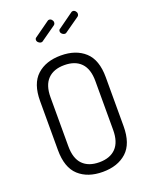

<svg xmlns="http://www.w3.org/2000/svg" viewBox="-173 -1046 899 1143"><g transform="rotate(-20 276.0 -474.5)"><path d="M194.7 -844Q185.3 -844 177.2 -851.3Q169 -858.6 169 -867.7Q169 -878 176.8 -882.3L273 -951Q277 -955 284 -955Q293 -955 300 -947.5Q307 -939.9 307 -930.6Q307 -919 298 -913L207 -849Q204 -846 201.1 -845Q198.2 -844 194.7 -844ZM345 -844Q335 -844 327 -851.4Q319 -858.7 319 -867.8Q319 -878 327 -882L423 -951Q427.1 -955 434 -955Q443 -955 450 -947.5Q457 -940 457 -930.5Q457 -919 448 -913L357 -849Q354 -846 351 -845Q348 -844 345 -844ZM68 -208V-518Q68 -628 124.4 -679.5Q180.8 -731 276 -731Q371 -731 427.5 -679.5Q484 -628 484 -518V-208Q484 -96.9 427.5 -45.5Q371 6 276 6Q180.8 6 124.4 -45.5Q68 -96.9 68 -208ZM276.1 -670Q208 -670 171 -632Q134 -594 134 -518V-208Q134 -130.6 171 -92.8Q208 -55 276.1 -55Q344.3 -55 381.1 -93.2Q418 -131.5 418 -208V-518Q418 -594 381.1 -632Q344.3 -670 276.1 -670Z"/></g></svg>

Font: Dosis
Style: Regular
Weight: 400
Designer: Edgar Tolentino, Pablo Impallari, Igino Marini
Foundry: Edgar Tolentino, Pablo Impallari, Igino Marini
Version: Version 1.007;Glyphs 3.1.1 (3134)